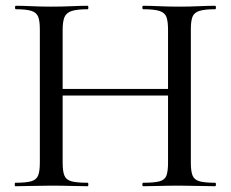

<svg xmlns="http://www.w3.org/2000/svg" viewBox="-20 -645 801 665"><path d="M562 -542Q562 -571 556.5 -586Q551 -601 532.5 -607Q514 -613 476 -613Q473 -613 473 -619Q473 -625 476 -625Q500 -625 531.5 -623.5Q563 -622 602 -622Q636 -622 668.5 -623.5Q701 -625 725 -625Q728 -625 728 -619Q728 -613 725 -613Q690 -613 671.5 -607.5Q653 -602 647 -587.5Q641 -573 641 -544V-81Q641 -52 647 -37Q653 -22 671.5 -17Q690 -12 725 -12Q728 -12 728 -6Q728 0 725 0Q701 0 668.5 -1Q636 -2 602 -2Q563 -2 531.5 -1Q500 0 476 0Q473 0 473 -6Q473 -12 476 -12Q514 -12 532.5 -17Q551 -22 556.5 -37Q562 -52 562 -81ZM155 -314V-337H597V-314ZM118 -81V-544Q118 -573 112 -587.5Q106 -602 88 -607.5Q70 -613 35 -613Q32 -613 32 -619Q32 -625 35 -625Q60 -625 91 -623.5Q122 -622 156 -622Q196 -622 227.5 -623.5Q259 -625 284 -625Q286 -625 286 -619Q286 -613 284 -613Q247 -613 228.5 -607Q210 -601 203.5 -586Q197 -571 197 -542V-81Q197 -52 203 -37Q209 -22 228 -17Q247 -12 284 -12Q286 -12 286 -6Q286 0 284 0Q258 0 227 -1Q196 -2 156 -2Q122 -2 90 -1Q58 0 33 0Q31 0 31 -6Q31 -12 33 -12Q69 -12 87.5 -17Q106 -22 112 -37Q118 -52 118 -81Z"/></svg>

Font: Cormorant Light Medium
Style: Regular
Weight: 500
Version: Version 4.000